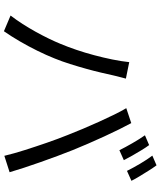

<svg xmlns="http://www.w3.org/2000/svg" viewBox="66 -926 867 1040"><g transform="rotate(90 500.0 -405.5)"><path d="M765.4 -779.3Q778.4 -761.9 793.2 -737.4Q808 -712.8 822.5 -687.8Q836.9 -662.8 847.1 -642.3L793 -618.2Q778.2 -648.6 755.2 -688.4Q732.3 -728.2 712.3 -756.6ZM875 -819.4Q888.6 -801 904.2 -776.1Q919.8 -751.2 934.8 -726.7Q949.7 -702.2 958.9 -683.4L905.1 -659.3Q888.9 -692.1 866.3 -730.4Q843.7 -768.7 822.5 -796.7ZM217.6 -300.5Q234 -339.7 249.6 -385.8Q265.3 -432 278.5 -481.7Q291.7 -531.3 301.6 -579.7Q311.5 -628.2 316.1 -671.5L405.3 -653.4Q402.5 -642.3 399 -629.5Q395.4 -616.8 392.4 -604Q389.5 -591.3 386.8 -580.5Q381.8 -557.4 373.1 -520.1Q364.5 -482.8 352.3 -439.1Q340.2 -395.4 326.1 -350.8Q312 -306.1 296.3 -267.6Q278.1 -221.9 254.3 -173.7Q230.5 -125.4 203.6 -79.2Q176.7 -32.9 148.7 7.3L63.7 -28.7Q111.3 -91.5 151.8 -165.1Q192.3 -238.6 217.6 -300.5ZM710.4 -339Q695.2 -377.8 677 -421Q658.8 -464.3 639.1 -507.7Q619.4 -551.2 600.7 -589.4Q582 -627.7 565.4 -655.5L646.3 -682.5Q661.1 -655.5 679.8 -617.6Q698.4 -579.7 718.3 -536.7Q738.2 -493.8 757.2 -449.7Q776.2 -405.6 792.3 -366.1Q807.3 -329.3 824 -283.8Q840.7 -238.4 857.4 -191.6Q874 -144.7 888.2 -101.2Q902.4 -57.6 912.4 -23.5L823.5 5Q811.3 -46.2 792.4 -105.6Q773.6 -164.9 752.6 -225.6Q731.6 -286.2 710.4 -339Z"/></g></svg>

Font: Noto Sans KR Thin
Style: Regular
Weight: 100
Designer: Ryoko NISHIZUKA 西塚涼子 (kana, bopomofo & ideographs); Paul D. Hunt (Latin, Greek & Cyrillic); Sandoll Communications 산돌커뮤니
Foundry: Adobe
Version: Version 2.004-H2;hotconv 1.0.118;makeotfexe 2.5.65603